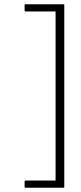

<svg xmlns="http://www.w3.org/2000/svg" viewBox="-20 -770 381 905"><path d="M101 115Q96 115 96 111V86Q96 83 97.5 82Q99 81 101 81H242V-716H101Q100 -716 98 -717Q96 -718 96 -721V-746Q96 -749 97 -749.5Q98 -750 101 -750H279Q283 -750 283 -746V110Q283 112 282.5 113.5Q282 115 279 115Z"/></svg>

Font: Glory Thin ExtraLight
Style: Regular
Weight: 250
Version: Version 1.011